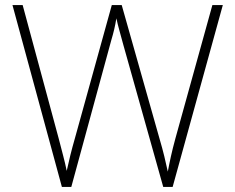

<svg xmlns="http://www.w3.org/2000/svg" viewBox="-20 -734 921 754"><path d="M855 -714H814L669 -191C654 -136 647 -102 639 -60C630 -101 622 -137 606 -191L458 -714H419L275 -194C260 -142 251 -104 242 -63C234 -104 223 -140 210 -192L69 -714H29L223 0H260L417 -576C426 -606 432 -631 437 -662C444 -629 453 -601 464 -559L621 0H658Z"/></svg>

Font: Noto Sans Malayalam ExtraLight
Style: Regular
Weight: 200
Designer: Jelle Bosma - Monotype Design Team
Foundry: Monotype Imaging Inc.
Version: Version 2.104